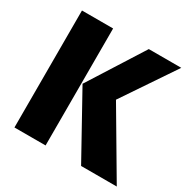

<svg xmlns="http://www.w3.org/2000/svg" viewBox="-157 -841 975 988"><g transform="rotate(30 331.0 -347.5)"><path d="M239 -695V0H54V-695ZM644 -695 435 -385 662 0H450L245 -370L451 -695Z"/></g></svg>

Font: FiraGO ExtraBold
Style: Regular
Weight: 800
Designer: bBox Type
Foundry: bBox Type GmbH
Version: Version 1.001;PS 001.001;hotconv 1.0.88;makeotf.lib2.5.64775